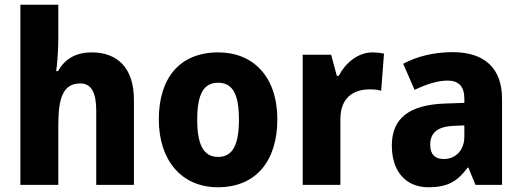

<svg xmlns="http://www.w3.org/2000/svg" viewBox="-20 -846 2202 810"><path d="M226 -684V-826H66V-66H226V-320C226 -434 247 -494 319 -494C365 -494 386 -456 386 -379V-66H545V-425C545 -561 474 -625 367 -625C304 -625 256 -601 225 -546H217C221 -575 226 -628 226 -684Z M1150 -342C1150 -524 1047 -625 901 -625C738 -625 650 -517 650 -342C650 -171 745 -56 899 -56C1064 -56 1150 -172 1150 -342ZM812 -341C812 -447 838 -497 900 -497C963 -497 988 -446 988 -342C988 -237 963 -184 900 -184C838 -184 812 -237 812 -341Z M1552 -625C1488 -625 1436 -578 1409 -526H1401L1377 -615H1257V-66H1416V-343C1416 -436 1473 -469 1540 -469C1558 -469 1577 -467 1588 -463L1600 -620C1586 -623 1567 -625 1552 -625Z M1890 -626C1810 -626 1739 -608 1681 -577L1729 -467C1780 -491 1826 -506 1869 -506C1914 -506 1939 -482 1939 -430V-412L1853 -409C1709 -403 1633 -349 1633 -232C1633 -123 1692 -56 1787 -56C1869 -56 1910 -81 1953 -139H1956L1986 -66H2098V-429C2098 -560 2022 -626 1890 -626ZM1894 -315 1939 -317V-270C1939 -211 1901 -175 1852 -175C1817 -175 1795 -193 1795 -235C1795 -283 1822 -312 1894 -315Z"/></svg>

Font: Noto Sans Malayalam UI SemiCondensed ExtraBold
Style: Regular
Weight: 800
Width: 4
Designer: Jelle Bosma - Monotype Design Team
Foundry: Monotype Imaging Inc.
Version: Version 2.104